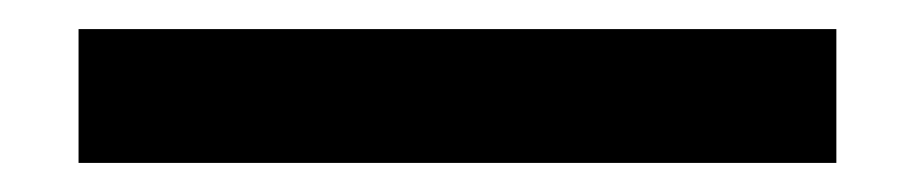

<svg xmlns="http://www.w3.org/2000/svg" viewBox="-20 70 629 132"><path d="M555 182H34V90H555Z"/></svg>

Font: IBM Plex Sans JP Medium
Style: Regular
Weight: 500
Designer: Mike Abbink; Paul van der Laan; Pieter van Rosmalen; Wujin Sim; Yejin Wi; Jinhee Kim; Boomi Park; Yona Kim; Kichan Ma
Foundry: Sandoll Inc.
Version: Version 1.001